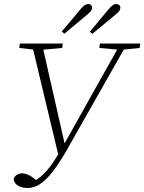

<svg xmlns="http://www.w3.org/2000/svg" viewBox="-20 -891 719 957"><path d="M48 2Q52 -12 64 -19.5Q76 -27 90 -27Q108 -27 129 -15.5Q150 -4 170 17L145 28L142 16Q161 7 178 -6.5Q195 -20 212.5 -39.5Q230 -59 248 -86.5Q266 -114 287 -151L295 -164L444 -430L581 -674H614L310 -138Q273 -74 241 -33.5Q209 7 179.5 26.5Q150 46 118 46Q98 46 82.5 40.5Q67 35 58 24.5Q49 14 48 2ZM76 -652 79 -674H293L290 -652L180 -642H163ZM475 -652 478 -674H679L676 -652L588 -643H574ZM275 -101 138 -674H189L306 -158ZM288 -734 383 -847Q394 -860 402.5 -865.5Q411 -871 419 -871Q428 -871 433.5 -866Q439 -861 439 -853Q439 -844 434 -837Q429 -830 417 -820L301 -723ZM428 -733 523 -847Q534 -860 542.5 -865.5Q551 -871 559 -871Q568 -871 574 -866Q580 -861 580 -853Q580 -844 575 -837Q570 -830 558 -820L440 -722Z"/></svg>

Font: Source Serif 4 36pt Light
Style: Italic
Weight: 300
Italic angle: -12°
Designer: Frank Grießhammer
Foundry: Adobe Systems Incorporated
Version: Version 4.004;hotconv 1.0.116;makeotfexe 2.5.65601